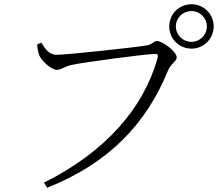

<svg xmlns="http://www.w3.org/2000/svg" viewBox="-20 -841 1040 904"><path d="M777 -717C777 -658 823 -612 882 -612C939 -612 986 -658 986 -717C986 -775 939 -821 882 -821C823 -821 777 -775 777 -717ZM808 -717C808 -757 841 -789 882 -789C921 -789 954 -757 954 -717C954 -676 921 -644 882 -644C841 -644 808 -676 808 -717ZM245 -583C210 -583 189 -616 175 -640L155 -632C157 -604 161 -590 166 -578C176 -555 221 -512 248 -512C267 -512 287 -529 316 -535C373 -548 670 -587 709 -587C720 -587 726 -586 722 -569C657 -332 477 -126 187 19L202 43C492 -72 669 -258 771 -509C785 -542 812 -552 812 -571C812 -598 745 -648 719 -648C704 -648 698 -633 675 -628C629 -619 296 -583 245 -583Z"/></svg>

Font: Noto Serif CJK HK Light
Style: Regular
Weight: 300
Designer: Ryoko NISHIZUKA 西塚涼子 (kana & ideographs); Frank Grießhammer (Latin, Greek & Cyrillic); Wenlong ZHANG 张文龙 (bopomofo); San
Foundry: Adobe
Version: Version 2.001;hotconv 1.1.0;makeotfexe 2.6.0